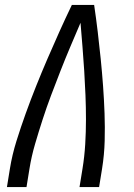

<svg xmlns="http://www.w3.org/2000/svg" viewBox="-20 -755 540 775"><path d="M8 0 20 -74Q29 -130 46.5 -186Q64 -242 84 -297.5Q104 -353 126 -408Q148 -463 171.5 -517.5Q195 -572 219.5 -626.5Q244 -681 270 -735H360Q368 -681 374.5 -626.5Q381 -572 386.5 -517.5Q392 -463 396 -408Q400 -353 402 -297.5Q404 -242 402.5 -186Q401 -130 392 -74L380 0H301L313 -74Q321 -123 324 -173Q327 -223 327 -272.5Q327 -322 325 -371Q323 -420 320 -468.5Q317 -517 313 -565.5Q309 -614 305 -663Q284 -614 263.5 -565.5Q243 -517 224 -468.5Q205 -420 186.5 -371Q168 -322 152 -272.5Q136 -223 121.5 -173.5Q107 -124 99 -74L87 0Z"/></svg>

Font: Iosevka Term Curly Oblique
Style: Regular
Weight: 400
Italic angle: -9°
Designer: Belleve Invis
Foundry: Belleve Invis
Version: Version 32.3.0